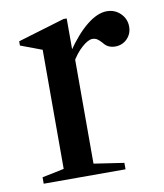

<svg xmlns="http://www.w3.org/2000/svg" viewBox="-67 -592 554 647"><g transform="rotate(-10 210.5 -268.0)"><path d="M31 0V-22L106 -37.5V-445L33 -472.5V-487L193 -535H204V-427L208 -422V-37.5L311 -22V0ZM200.5 -381 198.5 -422Q235.5 -476.5 272.2 -506Q309 -535.5 341 -535.5Q368.5 -535.5 387.5 -516.8Q406.5 -498 406.5 -471.5Q406.5 -447 390 -430.2Q373.5 -413.5 349 -413.5Q324 -413.5 310 -432Q300 -443.5 293 -447.8Q286 -452 277 -452Q262.5 -452 240.8 -432.8Q219 -413.5 200.5 -381Z"/></g></svg>

Font: Libre Caslon Text
Style: Regular
Weight: 400
Designer: Pablo Impallari, Rodrigo Fuenzalida, Katja Schimmel
Foundry: Pablo Impallari, Rodrigo Fuenzalida
Version: Version 2.000